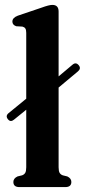

<svg xmlns="http://www.w3.org/2000/svg" viewBox="-20 -763 346 783"><path d="M12.5 -276.5Q1 -290.5 15.5 -302L87 -360.5V-629Q87 -641.5 83.2 -647Q79.5 -652.5 71.5 -654.5L46 -656Q30.5 -661.5 30.5 -675Q30.5 -690.5 52.5 -699L150 -732Q180 -743 193.5 -743Q219 -743 219 -716V-451.5L275.5 -499Q289.5 -511 301 -497Q312 -484 298 -472L219 -406V-81Q219 -65 223.2 -58Q227.5 -51 236 -48L254.5 -43.5Q271 -35.5 271 -21Q271 0 246 0H59.5Q34.5 0 34.5 -21Q34.5 -35.5 51.5 -43.5L70 -48Q78.5 -51 82.8 -58Q87 -65 87 -81V-315.5L37 -275Q23 -263.5 12.5 -276.5Z"/></svg>

Font: Fraunces 72pt S050 SemiBold
Style: Regular
Weight: 600
Version: Version 1.000; ttfautohint (v1.8.3)